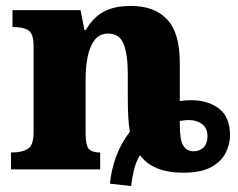

<svg xmlns="http://www.w3.org/2000/svg" viewBox="-20 -570 802 646"><path d="M350 48Q354 3 370 -41.5Q386 -86 417 -127Q413 -150 411.5 -177.5Q410 -205 410 -238V-322Q410 -387 396 -422Q382 -457 344 -457Q315 -457 298.5 -435.5Q282 -414 275 -379.5Q268 -345 268 -305V-123Q268 -83 277.5 -70.5Q287 -58 312 -57H317V0H17V-57H21Q54 -57 73.5 -69Q93 -81 93 -125V-415Q93 -456 76 -467.5Q59 -479 26 -479H22V-536H251L264 -469H269Q293 -511 328.5 -530.5Q364 -550 421 -550Q500 -550 542.5 -504.5Q585 -459 585 -358V-230Q592 -231 602 -232Q612 -233 622 -233Q680 -233 717 -204.5Q754 -176 754 -114Q754 -86 740 -57Q726 -28 692 -8.5Q658 11 597 11Q543 11 507 -4.5Q471 -20 451 -48Q437 -25 430.5 3Q424 31 421 56ZM632 -61Q651 -61 664.5 -73.5Q678 -86 678 -112Q678 -139 660 -152.5Q642 -166 616 -166Q607 -166 598.5 -165Q590 -164 585 -163V-150Q585 -99 596.5 -80Q608 -61 632 -61Z"/></svg>

Font: Noto Serif ExtraBold
Style: Regular
Weight: 800
Designer: Monotype Design Team
Foundry: Monotype Imaging Inc.
Version: Version 2.014